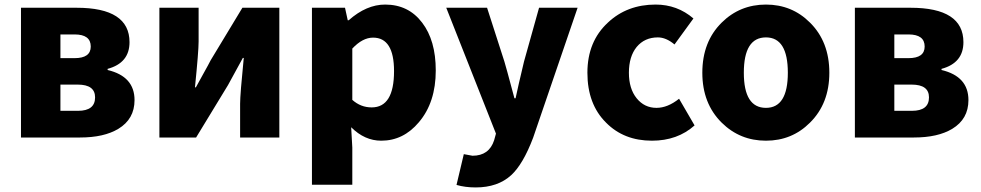

<svg xmlns="http://www.w3.org/2000/svg" viewBox="-20 -603 4304 842"><path d="M72 -569H316Q548 -569 548 -418Q548 -327 452 -301V-296Q570 -268 570 -164Q570 -81 499 -38Q436 0 331 0H72ZM307 -348Q378 -348 378 -399Q378 -452 307 -452H245V-348ZM322 -117Q397 -117 397 -176Q397 -232 321 -232H245V-117Z M679 -569H851V-421Q851 -378 835 -220H839L872 -280Q895 -321 904 -339L1043 -569H1205V0H1033V-148Q1033 -189 1049 -349H1045L980 -230L840 0H679Z M1348 -569H1493L1505 -514H1509Q1587 -583 1669 -583Q1771 -583 1831 -504Q1891 -426 1891 -294Q1891 -154 1817 -67Q1749 14 1652 14Q1579 14 1520 -45L1525 44V207H1348ZM1708 -291Q1708 -438 1616 -438Q1570 -438 1525 -390V-165Q1562 -132 1610 -132Q1708 -132 1708 -291Z M1982 208 2014 73Q2049 80 2052 80Q2125 80 2147 12L2155 -17L1937 -569H2116L2192 -333Q2197 -318 2236 -172H2241Q2251 -220 2278 -333L2344 -569H2513L2318 1Q2274 117 2222 165Q2163 219 2066 219Q2020 219 1982 208Z M2638 -65Q2556 -146 2556 -284Q2556 -421 2646 -504Q2730 -583 2855 -583Q2950 -583 3021 -522L2938 -408Q2901 -439 2865 -439Q2807 -439 2772 -397Q2738 -355 2738 -284Q2738 -214 2772 -172Q2806 -130 2859 -130Q2908 -130 2958 -170L3026 -53Q2951 14 2839 14Q2716 14 2638 -65Z M3145 -65Q3060 -149 3060 -284Q3060 -420 3145 -504Q3225 -583 3339 -583Q3453 -583 3532 -504Q3617 -420 3617 -284Q3617 -149 3532 -65Q3453 14 3339 14Q3225 14 3145 -65ZM3435 -284Q3435 -439 3339 -439Q3242 -439 3242 -284Q3242 -130 3339 -130Q3435 -130 3435 -284Z M3729 -569H3973Q4205 -569 4205 -418Q4205 -327 4109 -301V-296Q4227 -268 4227 -164Q4227 -81 4156 -38Q4093 0 3988 0H3729ZM3964 -348Q4035 -348 4035 -399Q4035 -452 3964 -452H3902V-348ZM3979 -117Q4054 -117 4054 -176Q4054 -232 3978 -232H3902V-117Z"/></svg>

Font: Source Han Sans CN Heavy
Style: Bold
Weight: 900
Designer: Ryoko NISHIZUKA (kana & ideographs); Paul D. Hunt (Latin, Greek & Cyrillic); Wenlong ZHANG (bopomofo); Sandoll Communica
Foundry: Adobe Systems Incorporated
Version: Version 1.000;PS 1;hotconv 1.0.78;makeotf.lib2.5.61930